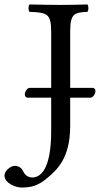

<svg xmlns="http://www.w3.org/2000/svg" viewBox="-38 -667 462 859"><path d="M191 -230V-81C191 99 139 127 106 127C87 127 73 115 66 100C60 88 51 75 26 75C12 75 -18 96 -18 118C-18 154 35 172 57 172C102 172 133 164 174 129C218 92 276 40 276 -103V-230H366C379 -230 389 -248 389 -260C389 -266 385 -274 376 -274H276V-523C276 -606 293 -611 353 -614C359 -620 359 -641 353 -647C315 -646 272 -645 233 -645C197 -645 144 -646 94 -647C88 -641 88 -620 94 -614C174 -611 191 -606 191 -523V-274H95C84 -274 73 -257 73 -245C73 -238 77 -230 86 -230Z"/></svg>

Font: Libertinus Math
Style: Regular
Weight: 400
Designer: Philipp H. Poll, Khaled Hosny
Foundry: Caleb Maclennan
Version: Version 7.050;RELEASE